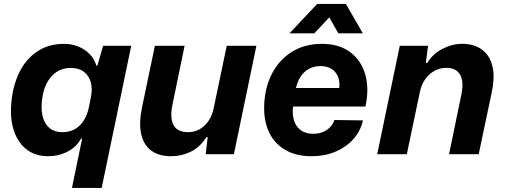

<svg xmlns="http://www.w3.org/2000/svg" viewBox="-20 -763 2497 950"><path d="M336 167 386.3 -76.6 381 -77.3Q358.6 -35.7 314.4 -12.9Q270.1 10 216.9 10Q170.6 10 134.4 -8.9Q98.3 -27.9 74.5 -63Q50.7 -98.1 40.6 -146.6Q30.4 -195.1 36.1 -254.6Q43.3 -339.4 75.8 -405.3Q108.3 -471.1 164.5 -508.6Q220.7 -546 297 -546Q335.1 -546 367.9 -532.6Q400.7 -519.1 424 -494.9Q447.3 -470.6 456.6 -438.1H462L489.9 -536.3H629.3L483 167ZM287.4 -109Q323.9 -109 350.3 -123.9Q376.7 -138.7 394.3 -166.4Q411.9 -194 419.3 -229.9L429.1 -279Q438.4 -321.9 429.3 -355.4Q420.1 -389 394.9 -408Q369.7 -427 330.1 -427Q289 -427 258.2 -405.9Q227.4 -384.7 209.3 -347Q191.1 -309.3 186.9 -259.3Q182.6 -212.4 193.4 -178.6Q204.3 -144.7 228.3 -126.9Q252.3 -109 287.4 -109Z M826.6 10Q766 10 728.3 -17.9Q690.6 -45.9 678.6 -99.8Q666.6 -153.7 682.6 -231.3L746.4 -536.3H893.4L833.4 -245.7Q824.4 -202.6 829.4 -171.9Q834.3 -141.3 854.2 -125.1Q874.1 -109 909.6 -109Q942.3 -109 968.2 -123.7Q994.1 -138.4 1012.2 -165.6Q1030.3 -192.7 1037.6 -229.3L1101.9 -536.3H1248.6L1137.3 0H997.7L1007.7 -84.4H1001.1Q969.1 -34.3 923.4 -12.1Q877.7 10 826.6 10Z M1522 10Q1445.7 10 1392.2 -20.8Q1338.7 -51.7 1312 -107.3Q1285.3 -163 1287 -236.7Q1289.3 -327.3 1325 -397.2Q1360.7 -467 1424.2 -506.5Q1487.7 -546 1572 -546Q1657.7 -546 1712.3 -505.3Q1767 -464.7 1787.2 -394.5Q1807.3 -324.3 1788.3 -236H1429.7Q1425.3 -193.3 1436 -163.2Q1446.7 -133 1470.8 -117Q1495 -101 1529.7 -101Q1569.3 -101 1597 -120Q1624.7 -139 1635 -169.3L1776 -167.3Q1763.3 -113 1727.2 -73.3Q1691 -33.7 1638.2 -11.8Q1585.3 10 1522 10ZM1442.3 -317.7 1433.7 -327.7H1666.3L1657 -316.3Q1663.3 -352.7 1653.8 -379.5Q1644.3 -406.3 1622 -421.2Q1599.7 -436 1566 -436Q1533.7 -436 1508.3 -422.2Q1483 -408.3 1466.3 -382.2Q1449.7 -356 1442.3 -317.7ZM1412.4 -598.1 1549.1 -743.4H1691.3L1775.4 -598.1H1654L1609.3 -677L1535 -598.1Z M1846.4 0 1958 -536.3H2098L2087 -452.1H2094.1Q2121.6 -496.9 2169.8 -521.6Q2218 -546.3 2268.7 -546.3Q2304.4 -546.3 2336.4 -533.5Q2368.3 -520.7 2390.5 -492.4Q2412.7 -464 2419.9 -418Q2427 -372 2412.9 -305.3L2348.6 0H2201.9L2261.9 -290.9Q2271.6 -334.7 2266.5 -364.9Q2261.4 -395 2241.9 -411.1Q2222.3 -427.3 2187.6 -427.3Q2156.7 -427.3 2129.6 -412.4Q2102.4 -397.6 2083.6 -370.8Q2064.7 -344 2057.4 -307.3L1992.9 0Z"/></svg>

Font: Mona Sans
Style: Italic
Weight: 200
Italic angle: -11.6951°
Designer: Deni Anggara
Foundry: GitHub
Version: Version 2.000